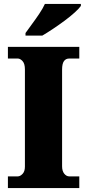

<svg xmlns="http://www.w3.org/2000/svg" viewBox="-20 -951 440 971"><path d="M20 0V-59H70Q82 -59 94 -71.5Q106 -84 106 -108V-600Q106 -629 94 -642Q82 -655 70 -655H20V-714H381V-655H330Q313 -655 303.5 -642Q294 -629 294 -599V-110Q294 -86 305 -72.5Q316 -59 330 -59H381V0ZM109 -784Q123 -804 142 -829.5Q161 -855 179 -882Q197 -909 207 -931H389V-921Q380 -908 358 -888Q336 -868 307 -846.5Q278 -825 248 -805Q218 -785 194 -771H109Z"/></svg>

Font: Noto Serif Hebrew SemiCondensed Black
Style: Regular
Weight: 900
Width: 4
Designer: Monotype Design Team
Foundry: Monotype Imaging Inc.
Version: Version 2.004; ttfautohint (v1.8.4.7-5d5b)